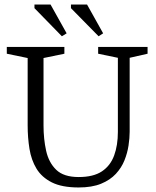

<svg xmlns="http://www.w3.org/2000/svg" viewBox="-20 -817 689 847"><path d="M327 10Q253 10 208.5 -12.5Q164 -35 141 -73Q118 -111 110 -160.5Q102 -210 102 -264V-561L10 -580V-610H264V-580L172 -561V-264Q172 -204 183.5 -152Q195 -100 228 -68Q261 -36 327 -36Q392 -36 429.5 -61Q467 -86 483.5 -131Q500 -176 500 -235V-562L413 -580V-610H631V-580L552 -562V-236Q552 -208 547 -175Q542 -142 529 -109.5Q516 -77 491 -50Q466 -23 426 -6.5Q386 10 327 10ZM415 -657 293 -781V-797H364L435 -670ZM253 -657 132 -781V-797H203L274 -670Z"/></svg>

Font: Manuale Light
Style: Regular
Weight: 300
Designer: Eduardo Tunni / Pablo Cosgaya
Foundry: Eduardo Tunni / Pablo Cosgaya
Version: Version 1.002